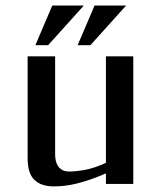

<svg xmlns="http://www.w3.org/2000/svg" viewBox="-20 -663 582 692"><path d="M361.8 -38.1Q330.1 -24.4 303.7 -15.4Q277.3 -6.3 254.6 -1Q231.9 4.4 211.9 6.6Q191.9 8.8 173.8 8.8Q127.9 8.8 103.8 -14.9Q79.6 -38.6 79.6 -91.8V-460H178.7V-106.9Q178.7 -95.7 180.9 -84.7Q183.1 -73.7 188.7 -64.9Q194.3 -56.2 204.1 -50.5Q213.9 -44.9 229.5 -44.9Q254.4 -44.9 287.4 -51Q320.3 -57.1 361.8 -76.2V-460H460.4V0H361.8ZM168.5 -643.1H282.2L153.3 -500H107.4ZM320.8 -643.1H434.6L305.7 -500H259.8Z"/></svg>

Font: Federov2
Style: Regular
Weight: 400
Designer: Olexa M. Volochay | Cyreal.org
Foundry: Olexa M. Volochay | Cyreal.org
Version: Version 1.000